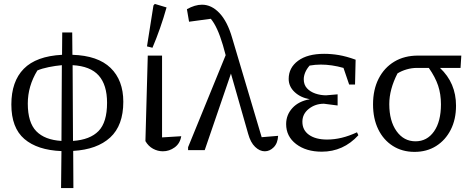

<svg xmlns="http://www.w3.org/2000/svg" viewBox="-20 -767 2416 981"><path d="M292 194 294 5Q171 0 104.5 -57Q38 -114 38 -233Q38 -351 101.5 -415.5Q165 -480 297 -487L298 -601H349L350 -487Q480 -483 545 -420Q610 -357 610 -247Q610 -126 543 -64.5Q476 -3 354 4L355 194ZM527 -242Q527 -333 484.5 -381Q442 -429 351 -434L353 -47Q440 -53 483.5 -97.5Q527 -142 527 -242ZM122 -238Q122 -141 165.5 -96.5Q209 -52 294 -47L296 -434Q263 -431 228.5 -424Q194 -417 171 -407Q122 -327 122 -238Z M723 -46 735 -483H808V-65L906 -71Q900 -34 872.5 -14Q845 6 812 6Q786 6 762 -7Q738 -20 723 -46ZM759 -523 731 -530 764 -739 771 -747 831 -729Q801 -622 759 -523Z M1317 -66 1401 -73Q1399 -35 1378.5 -14.5Q1358 6 1333 6Q1307 6 1283.5 -16.5Q1260 -39 1248 -83L1160 -391L1026 0H941V-15L1133 -485L1119 -536Q1091 -631 1057 -671L946 -656L935 -720Q976 -743 1012 -743Q1061 -743 1101.5 -700Q1142 -657 1166 -574Z M1624 8Q1544 8 1493 -31Q1442 -70 1442 -133Q1442 -180 1474 -215Q1506 -250 1563 -260Q1516 -268 1485.5 -296.5Q1455 -325 1455 -364Q1455 -421 1503 -456.5Q1551 -492 1636 -492Q1674 -492 1712 -485.5Q1750 -479 1797 -462L1794 -335H1764L1735 -420Q1675 -437 1619 -437Q1591 -437 1562 -432Q1547 -415 1539.5 -397Q1532 -379 1532 -362Q1532 -334 1548.5 -316Q1565 -298 1591.5 -289Q1618 -280 1646 -280L1705 -285V-228L1635 -237Q1591 -237 1558 -211Q1525 -185 1525 -145Q1525 -102 1559 -78Q1593 -54 1651 -54Q1688 -54 1725.5 -63Q1763 -72 1804 -91L1811 -76Q1734 8 1624 8Z M2310 -227Q2310 -157 2283 -104Q2256 -51 2208.5 -21Q2161 9 2098 9Q2035 9 1987 -21.5Q1939 -52 1912.5 -106.5Q1886 -161 1886 -234Q1886 -309 1914.5 -365Q1943 -421 1994.5 -452Q2046 -483 2116 -483H2337L2333 -420H2228Q2310 -343 2310 -227ZM2110 -420Q2084 -420 2058 -412.5Q2032 -405 2011 -392Q1990 -351 1979.5 -312Q1969 -273 1969 -235Q1969 -149 2006 -97Q2043 -45 2103 -45Q2162 -45 2197.5 -95.5Q2233 -146 2233 -234Q2233 -286 2218.5 -329.5Q2204 -373 2171 -420Z"/></svg>

Font: Piazzolla
Style: Regular
Weight: 400
Designer: Juan Pablo del Peral
Foundry: Huerta Tipografica
Version: Version 1.330